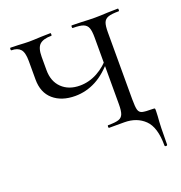

<svg xmlns="http://www.w3.org/2000/svg" viewBox="-116 -568 775 824"><g transform="rotate(-20 271.5 -155.5)"><path d="M370 0H301Q298 0 298 -6Q298 -12 301 -12Q334 -12 349 -17Q364 -22 369.5 -36.5Q375 -51 375 -81V-385Q375 -415 369.5 -429.5Q364 -444 349 -450Q334 -456 301 -456Q298 -456 298 -462Q298 -468 301 -468L344 -467Q382 -465 406 -465Q429 -465 465 -467L511 -468Q513 -468 513 -462Q513 -456 511 -456Q478 -456 462.5 -450.5Q447 -445 441.5 -431Q436 -417 436 -387V-81Q436 -46 440 -32.5Q444 -19 457 -15.5Q470 -12 505 -12Q513 -12 514 -10.5Q515 -9 515 0L514 25Q510 67 510 152Q510 157 504 157Q498 157 498 152Q498 69 462.5 34.5Q427 0 370 0ZM75 -303V-387Q75 -427 61.5 -441.5Q48 -456 21 -456Q18 -456 18 -462Q18 -468 21 -468L56 -467Q88 -465 104 -465Q122 -465 160 -467L203 -468Q205 -468 205 -462Q205 -456 203 -456Q166 -456 149.5 -441Q133 -426 133 -385V-325Q133 -273 164 -243Q195 -213 246 -213Q288 -213 326.5 -234Q365 -255 394 -292L398 -281Q353 -226 307.5 -202Q262 -178 212 -178Q150 -178 112.5 -210.5Q75 -243 75 -303Z"/></g></svg>

Font: Cormorant Unicase
Style: Regular
Weight: 400
Designer: Christian Thalmann (Catharsis Fonts)
Foundry: Catharsis Fonts
Version: Version 4.000